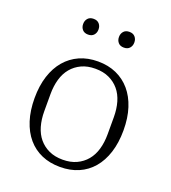

<svg xmlns="http://www.w3.org/2000/svg" viewBox="-132 -807 818 917"><g transform="rotate(20 277.0 -348.0)"><path d="M277 -25Q317 -25 347 -39Q377 -53 397.5 -77.5Q418 -102 428 -136.5Q438 -171 438 -213V-299Q438 -341 428 -375.5Q418 -410 397.5 -434.5Q377 -459 347 -473Q317 -487 277 -487Q237 -487 207 -473Q177 -459 156.5 -434.5Q136 -410 126 -375.5Q116 -341 116 -299V-213Q116 -171 126 -136.5Q136 -102 156.5 -77.5Q177 -53 207 -39Q237 -25 277 -25ZM277 12Q225 12 183.5 -6Q142 -24 112.5 -58.5Q83 -93 67 -143Q51 -193 51 -256Q51 -319 67 -368.5Q83 -418 112.5 -452.5Q142 -487 183.5 -505.5Q225 -524 277 -524Q329 -524 370.5 -505.5Q412 -487 441.5 -452.5Q471 -418 487 -368.5Q503 -319 503 -256Q503 -193 487 -143Q471 -93 441.5 -58.5Q412 -24 370.5 -6Q329 12 277 12ZM187 -628Q168 -628 158 -639.5Q148 -651 148 -667V-669Q148 -685 158 -696.5Q168 -708 187 -708Q206 -708 216 -696.5Q226 -685 226 -669V-667Q226 -651 216 -639.5Q206 -628 187 -628ZM369 -628Q350 -628 340 -639.5Q330 -651 330 -667V-669Q330 -685 340 -696.5Q350 -708 369 -708Q388 -708 398 -696.5Q408 -685 408 -669V-667Q408 -651 398 -639.5Q388 -628 369 -628Z"/></g></svg>

Font: IBM Plex Serif Light
Style: Regular
Weight: 300
Designer: Mike Abbink, Paul van der Laan, Pieter van Rosmalen
Foundry: Bold Monday
Version: Version 3.001